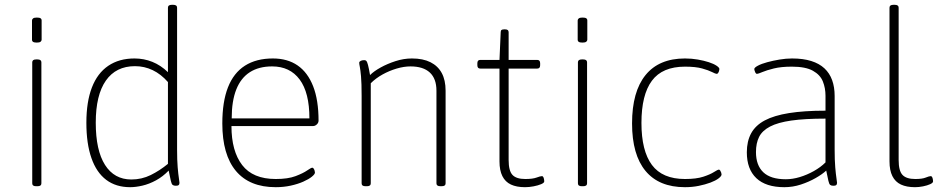

<svg xmlns="http://www.w3.org/2000/svg" viewBox="-20 -772 3900 798"><path d="M130 2Q122 2 118 -1Q114 -4 114 -10V-513Q114 -519 118 -522Q122 -525 130 -525H136Q144 -525 148 -522Q152 -519 152 -513V-10Q152 -4 148 -1Q144 2 136 2ZM133 -595Q122 -595 117.5 -598Q113 -601 113 -607V-687Q113 -692 117.5 -695.5Q122 -699 133 -699Q144 -699 148.5 -696Q153 -693 153 -687V-607Q153 -602 148.5 -598.5Q144 -595 133 -595Z M521 6Q462 6 421.5 -24.5Q381 -55 360 -115Q339 -175 339 -262Q339 -349 362 -408.5Q385 -468 430 -498.5Q475 -529 539 -529Q578 -529 613 -515Q648 -501 678 -472V-740Q678 -746 682 -749Q686 -752 694 -752H700Q708 -752 712 -749Q716 -746 716 -740V-150Q716 -106 718.5 -76.5Q721 -47 723.5 -31.5Q726 -16 726 -12Q726 -9 725 -6.5Q724 -4 722 -2.5Q720 -1 717 -0.5Q714 0 710 0Q702 0 697.5 -3.5Q693 -7 690 -20.5Q687 -34 681 -63Q657 -38 628.5 -22.5Q600 -7 572 -0.5Q544 6 521 6ZM526 -26Q569 -26 606.5 -44.5Q644 -63 678 -91V-431Q649 -464 614.5 -480.5Q580 -497 541 -497Q462 -497 420 -437Q378 -377 378 -262Q378 -147 416.5 -86.5Q455 -26 526 -26Z M1126 6Q1017 6 960.5 -61.5Q904 -129 904 -259Q904 -349 927.5 -409Q951 -469 998 -499Q1045 -529 1114 -529Q1175 -529 1217 -500Q1259 -471 1281.5 -413.5Q1304 -356 1304 -270Q1304 -265 1301 -260Q1298 -255 1292.5 -251.5Q1287 -248 1281 -248H942Q942 -144 986.5 -86Q1031 -28 1126 -28Q1177 -28 1208.5 -40Q1240 -52 1256.5 -63.5Q1273 -75 1278 -75Q1281 -75 1283.5 -71.5Q1286 -68 1287.5 -63Q1289 -58 1289 -55Q1289 -48 1276 -37.5Q1263 -27 1240.5 -17Q1218 -7 1188.5 -0.5Q1159 6 1126 6ZM943 -280H1266Q1266 -387 1225.5 -441.5Q1185 -496 1111 -496Q1056 -496 1018.5 -472Q981 -448 962 -400Q943 -352 943 -280Z M1499 2Q1491 2 1487 -1Q1483 -4 1483 -10V-373Q1483 -427 1480.5 -454.5Q1478 -482 1475.5 -494Q1473 -506 1473 -511Q1473 -514 1475 -516Q1477 -518 1480 -519.5Q1483 -521 1487 -521.5Q1491 -522 1494 -522Q1500 -522 1503 -518.5Q1506 -515 1509.5 -502Q1513 -489 1518 -460Q1534 -476 1562 -491.5Q1590 -507 1624 -518Q1658 -529 1692 -529Q1738 -529 1769 -513.5Q1800 -498 1816 -468.5Q1832 -439 1832 -395V-10Q1832 -4 1828 -1Q1824 2 1815 2H1811Q1802 2 1798 -1Q1794 -4 1794 -10V-395Q1794 -445 1766.5 -470.5Q1739 -496 1686 -496Q1659 -496 1628.5 -487Q1598 -478 1570 -462.5Q1542 -447 1521 -426V-10Q1521 -4 1517 -1Q1513 2 1505 2Z M2162 6Q2127 6 2103.5 -5Q2080 -16 2068 -40Q2056 -64 2056 -101V-487H1976Q1964 -487 1964 -501V-509Q1964 -523 1976 -523H2056L2061 -638Q2061 -645 2064.5 -647.5Q2068 -650 2076 -650H2079Q2087 -650 2090.5 -647Q2094 -644 2094 -638V-523H2213Q2225 -523 2225 -509V-501Q2225 -487 2213 -487H2094V-107Q2094 -62 2110 -45Q2126 -28 2163 -28Q2194 -28 2210 -34Q2226 -40 2233 -40Q2235 -40 2237 -37.5Q2239 -35 2240 -31.5Q2241 -28 2241.5 -24.5Q2242 -21 2242 -18Q2242 -12 2229 -6.5Q2216 -1 2197.5 2.5Q2179 6 2162 6Z M2398 2Q2390 2 2386 -1Q2382 -4 2382 -10V-513Q2382 -519 2386 -522Q2390 -525 2398 -525H2404Q2412 -525 2416 -522Q2420 -519 2420 -513V-10Q2420 -4 2416 -1Q2412 2 2404 2ZM2401 -595Q2390 -595 2385.5 -598Q2381 -601 2381 -607V-687Q2381 -692 2385.5 -695.5Q2390 -699 2401 -699Q2412 -699 2416.5 -696Q2421 -693 2421 -687V-607Q2421 -602 2416.5 -598.5Q2412 -595 2401 -595Z M2827 6Q2719 6 2663 -61.5Q2607 -129 2607 -259Q2607 -391 2663 -460Q2719 -529 2827 -529Q2855 -529 2880.5 -524.5Q2906 -520 2926 -513.5Q2946 -507 2958 -499Q2970 -491 2970 -485Q2970 -482 2968.5 -477Q2967 -472 2964.5 -468.5Q2962 -465 2959 -465Q2954 -465 2939.5 -472.5Q2925 -480 2898 -487.5Q2871 -495 2827 -495Q2733 -495 2689.5 -436.5Q2646 -378 2646 -261Q2646 -145 2689.5 -86.5Q2733 -28 2827 -28Q2874 -28 2903 -37.5Q2932 -47 2947.5 -57Q2963 -67 2968 -67Q2971 -67 2973.5 -63Q2976 -59 2977.5 -54.5Q2979 -50 2979 -47Q2979 -40 2966.5 -30.5Q2954 -21 2932.5 -13Q2911 -5 2884 0.5Q2857 6 2827 6Z M3240 6Q3163 6 3123.5 -31.5Q3084 -69 3084 -139Q3084 -185 3102 -218Q3120 -251 3158.5 -271.5Q3197 -292 3259.5 -302Q3322 -312 3411 -312V-374Q3411 -406 3400 -433.5Q3389 -461 3358.5 -478Q3328 -495 3271 -495Q3227 -495 3196.5 -487.5Q3166 -480 3148.5 -472.5Q3131 -465 3126 -465Q3124 -465 3122 -467Q3120 -469 3118.5 -472.5Q3117 -476 3116 -479.5Q3115 -483 3115 -485Q3115 -491 3130 -499Q3145 -507 3169 -513.5Q3193 -520 3220 -524.5Q3247 -529 3272 -529Q3318 -529 3351.5 -518.5Q3385 -508 3406.5 -488Q3428 -468 3438.5 -439Q3449 -410 3449 -373V-150Q3449 -106 3451.5 -76.5Q3454 -47 3456.5 -31.5Q3459 -16 3459 -12Q3459 -9 3458 -6.5Q3457 -4 3455 -2.5Q3453 -1 3450 -0.5Q3447 0 3443 0Q3435 0 3430.5 -3.5Q3426 -7 3423 -20.5Q3420 -34 3414 -63Q3398 -48 3370 -32Q3342 -16 3308.5 -5Q3275 6 3240 6ZM3246 -27Q3274 -27 3304 -36Q3334 -45 3362.5 -61Q3391 -77 3411 -97V-279Q3325 -279 3269 -271Q3213 -263 3180.5 -246Q3148 -229 3135 -203Q3122 -177 3122 -140Q3122 -85 3152.5 -56Q3183 -27 3246 -27Z M3783 6Q3748 6 3724.5 -5Q3701 -16 3689 -40Q3677 -64 3677 -101V-740Q3677 -746 3681 -749Q3685 -752 3693 -752H3699Q3707 -752 3711 -749Q3715 -746 3715 -740V-107Q3715 -62 3731 -45Q3747 -28 3784 -28Q3813 -28 3827.5 -34Q3842 -40 3849 -40Q3851 -40 3853 -37.5Q3855 -35 3856 -31.5Q3857 -28 3857.5 -24.5Q3858 -21 3858 -18Q3858 -12 3846 -6.5Q3834 -1 3816.5 2.5Q3799 6 3783 6Z"/></svg>

Font: Asap Thin
Style: Regular
Weight: 250
Designer: Pablo Cosgaya
Foundry: Omnibus-Type
Version: Version 3.001